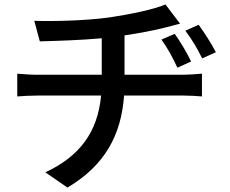

<svg xmlns="http://www.w3.org/2000/svg" viewBox="-20 -787 1040 868"><path d="M770 -634 710 -608C740 -565 758 -532 782 -481L844 -509C824 -551 794 -600 770 -634ZM878 -675 818 -648C850 -605 869 -573 894 -523L956 -551C934 -593 902 -642 878 -675ZM58 -454V-351C83 -353 118 -355 149 -355H437C422 -190 340 -80 185 -8L285 61C455 -40 528 -177 541 -355H811C837 -355 869 -353 893 -351V-454C872 -452 830 -449 809 -449H543V-627C610 -637 679 -650 729 -663C744 -667 766 -673 794 -680L728 -767C679 -745 568 -722 473 -708C364 -693 210 -690 135 -693L160 -600C232 -602 341 -605 440 -614V-449H148C117 -449 83 -452 58 -454Z"/></svg>

Font: Noto Sans TC Medium
Style: Regular
Weight: 500
Designer: Ryoko NISHIZUKA 西塚涼子 (kana, bopomofo & ideographs); Paul D. Hunt (Latin, Greek & Cyrillic); Sandoll Communications 산돌커뮤니
Foundry: Adobe
Version: Version 2.004;hotconv 1.0.118;makeotfexe 2.5.65603